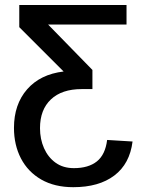

<svg xmlns="http://www.w3.org/2000/svg" viewBox="-20 -549 579 778"><path d="M279.3 132.3Q338.4 132.3 372.6 105Q406.7 77.6 414.1 18.1L517.1 24.4Q505.9 114.7 443.4 162.1Q380.9 209.5 276.9 209.5Q201.2 209.5 147.2 178.5Q93.3 147.5 64.9 93Q36.6 38.6 36.6 -30.8Q36.6 -126 89.8 -187Q143.1 -248 237.8 -259.3L58.1 -439V-528.8H492.7V-449.7H174.8L354.5 -265.6V-188H311Q230.5 -188 186.3 -146.2Q142.1 -104.5 142.1 -29.8Q142.1 14.6 158.4 51.5Q174.8 88.4 205.3 110.4Q235.8 132.3 279.3 132.3Z"/></svg>

Font: Arimo Medium
Style: Regular
Weight: 500
Designer: Steve Matteson
Foundry: Monotype Imaging Inc.
Version: Version 1.33